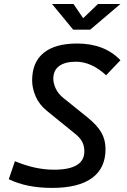

<svg xmlns="http://www.w3.org/2000/svg" viewBox="-20 -918 626 948"><path d="M237.3 9.8Q110.8 9.8 23.4 -33.2L53.7 -122.1Q153.8 -80.1 246.6 -80.1Q396.5 -80.1 396.5 -170.4Q396.5 -197.8 385.7 -218Q375 -238.3 350.6 -257.8L210.9 -371.1Q173.3 -401.9 156 -442.1Q138.7 -482.4 138.7 -521Q138.7 -610.8 195.6 -657Q252.4 -703.1 360.8 -703.1Q496.1 -703.1 574.7 -620.6L503.9 -546.4Q431.6 -613.3 355 -613.3Q301.3 -613.3 272.2 -592Q243.2 -570.8 243.2 -529.3Q243.2 -507.3 254.9 -481.4Q266.6 -455.6 292.5 -434.6L412.6 -337.9Q459 -300.3 480 -264.4Q501 -228.5 501 -181.6Q501 -87.4 434.1 -38.8Q367.2 9.8 237.3 9.8ZM341.3 -771.5 236.8 -898.4H342.8L390.6 -828.1L463.9 -898.4H574.7L425.3 -771.5Z"/></svg>

Font: CaskaydiaCove NFP
Style: Italic
Weight: 400
Italic angle: -10°
Designer: Aaron Bell
Foundry: Saja Typeworks
Version: Version 2111.001; VTT 6.35;Nerd Fonts 3.1.1